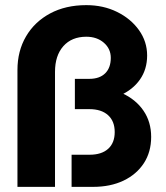

<svg xmlns="http://www.w3.org/2000/svg" viewBox="-20 -728 646 748"><path d="M316.3 -584.9Q357.6 -584.9 384.6 -561.5Q411.6 -538.1 411.6 -502.6Q411.6 -463.9 389.8 -442.4Q368 -420.8 328.1 -420.8V-333.3Q395.6 -333.3 446.3 -355.6Q497.1 -378 525.2 -418.1Q553.2 -458.2 553.2 -511.8Q553.2 -566.1 521.4 -610.7Q489.6 -655.2 436 -681.6Q382.4 -708 316.3 -708Q235.6 -708 175.2 -675.6Q114.8 -643.2 81.4 -586.2Q48 -529.2 48 -455.2V0H194.3V-448.2Q194.3 -511.5 226.8 -548.2Q259.4 -584.9 316.3 -584.9ZM376.7 -420.8H271.7V-302.8H376.7ZM328.1 -390V-302.8Q375 -302.8 401 -279.3Q426.9 -255.8 426.9 -213.6Q426.9 -171.4 401.4 -148.3Q375.8 -125.2 329.1 -125.2H258.9V0H342.4Q410.3 0 461.2 -24.3Q512 -48.6 540.5 -92.3Q568.9 -136 568.9 -194.8Q568.9 -253.2 538.8 -297.1Q508.8 -341 454.5 -365.5Q400.3 -390 328.1 -390Z"/></svg>

Font: Overused Grotesk Light
Style: Regular
Weight: 300
Designer: RandomMaerks
Version: Version 0.005